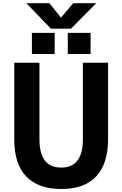

<svg xmlns="http://www.w3.org/2000/svg" viewBox="-20 -1206 791 1243"><path d="M72.3 -304.7V-799.8H235.4V-303.7Q235.4 -121.1 376 -121.1Q516.6 -121.1 516.6 -303.7V-799.8H679.7V-304.7Q679.7 -148.4 604 -65.4Q528.3 17.6 376 17.6Q230.5 17.6 151.4 -62Q72.3 -141.6 72.3 -304.7ZM150.4 -1185.5H299.8L375 -1091.8L454.1 -1185.5H603.5L439.5 -1020.5H309.6ZM186.5 -856.4V-993.2H334V-856.4ZM418.9 -856.4V-993.2H566.4V-856.4Z"/></svg>

Font: Gothic A1 Black
Style: Regular
Weight: 900
Version: Version 2.50